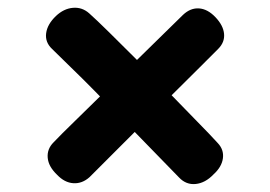

<svg xmlns="http://www.w3.org/2000/svg" viewBox="-20 -567 690 491"><path d="M537 -201Q553 -184 550 -162Q547 -140 526 -121Q505 -99 480.5 -96.5Q456 -94 438 -113Q401 -151 364 -189Q327 -227 291 -264Q255 -301 222 -334.5Q189 -368 161 -395Q133 -422 113 -442Q95 -459 98 -482Q101 -505 123 -526Q143 -545 166.5 -547Q190 -549 208 -533Q226 -517 258.5 -485Q291 -453 331 -413Q371 -373 410.5 -332Q450 -291 484 -256.5Q518 -222 537 -201ZM209 -114Q190 -97 167.5 -98.5Q145 -100 126 -120Q104 -141 102 -163.5Q100 -186 117 -203Q135 -222 169 -255Q203 -288 244 -328.5Q285 -369 325.5 -409Q366 -449 399 -481Q432 -513 448 -529Q467 -547 489 -545.5Q511 -544 531 -523Q551 -502 553 -480.5Q555 -459 538 -442Q523 -427 491.5 -395.5Q460 -364 420 -324.5Q380 -285 339 -244Q298 -203 263.5 -168.5Q229 -134 209 -114Z"/></svg>

Font: Playpen Sans
Style: Bold
Weight: 700
Designer: Laura Meseguer, Veronika Burian, José Scaglione
Foundry: TypeTogether
Version: Version 1.001